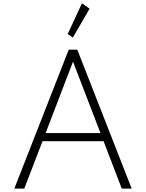

<svg xmlns="http://www.w3.org/2000/svg" viewBox="-20 -1120 868 1140"><path d="M65 0 388 -825H439L762 0H703L595 -281.5H232.5L124 0ZM251 -330H576.5L413.5 -754ZM412.5 -897 382 -918 466.5 -1100.5 512 -1068.5Z"/></svg>

Font: Spartan Thin Light
Style: Regular
Weight: 300
Version: Version 1.004